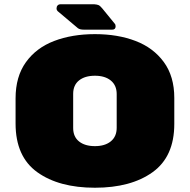

<svg xmlns="http://www.w3.org/2000/svg" viewBox="-20 -870 890 900"><path d="M522 -747Q522 -731 506 -731H385H373Q354 -731 345 -738L250 -818Q245 -823 245 -830Q245 -839 250 -844.5Q255 -850 264 -850H422Q435 -849 442 -846Q449 -843 459 -831L517 -760Q522 -755 522 -747ZM425 10Q256 10 154.5 -63Q53 -136 53 -291V-409Q53 -511 101.5 -578.5Q150 -646 234 -678Q318 -710 425 -710Q532 -710 615.5 -678Q699 -646 748 -579Q797 -512 797 -411V-289Q797 -136 695.5 -63Q594 10 425 10ZM425 -185Q472 -185 499.5 -207.5Q527 -230 527 -271V-429Q527 -470 499.5 -492.5Q472 -515 425 -515Q378 -515 350.5 -493Q323 -471 323 -430V-270Q323 -229 350.5 -207Q378 -185 425 -185Z"/></svg>

Font: Rubik Mono One
Style: Regular
Weight: 400
Designer: Hubert and Fischer with Elvire Volk Leonovitch (Cyrillic Expansion: Cyreal)
Foundry: Hubert and Fischer with Elvire Volk Leonovitch
Version: Version 2.000